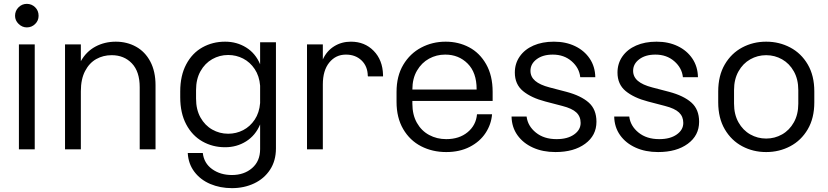

<svg xmlns="http://www.w3.org/2000/svg" viewBox="-20 -784 4292 995"><path d="M58 -702Q58 -728 76 -746Q94 -764 119 -764Q144 -764 162 -746.5Q180 -729 180 -702Q180 -677 162 -659.5Q144 -642 119 -642Q95 -642 76.5 -660Q58 -678 58 -702ZM78 -554H160V-10H78Z M786 -342V-10H704V-332Q704 -413 663.5 -455.5Q623 -498 559 -498H558Q515 -498 479 -478Q443 -458 421 -416Q399 -374 399 -311V-10H317V-554H399V-467Q427 -517 474.5 -542.5Q522 -568 580 -568Q638 -568 685 -542Q732 -516 759 -465Q786 -414 786 -342Z M1410 -565V-15Q1410 49 1379.5 95.5Q1349 142 1297 166.5Q1245 191 1182 191Q1121 191 1070 169.5Q1019 148 987.5 106.5Q956 65 953 9H1031Q1037 62 1079.5 92.5Q1122 123 1182 123Q1245 123 1286.5 87Q1328 51 1328 -11V-139Q1304 -82 1255.5 -51.5Q1207 -21 1147 -21H1146Q1082 -21 1029 -51Q976 -81 945 -139.5Q914 -198 914 -280V-310Q914 -392 945 -450.5Q976 -509 1029 -538.5Q1082 -568 1146 -568H1147Q1207 -568 1255.5 -538Q1304 -508 1328 -451V-565ZM1328 -250V-340Q1324 -390 1300 -426Q1276 -462 1240 -480.5Q1204 -499 1163 -499H1162Q1118 -499 1080 -477.5Q1042 -456 1019 -415Q996 -374 996 -317V-273Q996 -216 1019 -175Q1042 -134 1080 -112.5Q1118 -91 1162 -91H1163Q1204 -91 1240 -109.5Q1276 -128 1300 -164Q1324 -200 1328 -250Z M1965 -396V-388H1887L1886 -391Q1885 -441 1853.5 -471Q1822 -501 1773 -501H1772Q1720 -501 1686.5 -460Q1653 -419 1653 -346V-10H1571V-554H1653V-476Q1673 -520 1711.5 -544Q1750 -568 1798 -568H1799Q1870 -568 1916.5 -520.5Q1963 -473 1965 -396Z M2533 -308V-261H2117V-247Q2117 -189 2140.5 -147.5Q2164 -106 2204 -84.5Q2244 -63 2292 -63H2293Q2360 -63 2403.5 -99Q2447 -135 2452 -192H2530Q2526 -140 2496.5 -95Q2467 -50 2414.5 -23Q2362 4 2293 4H2292Q2221 4 2162.5 -26Q2104 -56 2069.5 -115Q2035 -174 2035 -256V-308Q2035 -390 2070 -448.5Q2105 -507 2163 -537.5Q2221 -568 2289 -568H2290Q2356 -568 2411 -539Q2466 -510 2499.5 -451Q2533 -392 2533 -308ZM2117 -320H2450V-322Q2450 -408 2403.5 -454.5Q2357 -501 2288 -501H2286Q2242 -501 2203.5 -480Q2165 -459 2141 -418Q2117 -377 2117 -320Z M2631 -180H2709Q2715 -131 2757 -97Q2799 -63 2864 -63H2865Q2921 -63 2955 -87Q2989 -111 2989 -147Q2989 -180 2967 -201Q2945 -222 2894 -235L2806 -258Q2733 -277 2690.5 -312Q2648 -347 2648 -408Q2648 -455 2673.5 -491.5Q2699 -528 2744.5 -548Q2790 -568 2850 -568H2851Q2912 -568 2960 -545Q3008 -522 3036 -480.5Q3064 -439 3065 -384H2987Q2982 -432 2942.5 -466.5Q2903 -501 2845 -501H2844Q2793 -501 2761 -477Q2729 -453 2729 -417Q2729 -386 2753.5 -365Q2778 -344 2828 -331L2916 -308Q2991 -288 3031 -252.5Q3071 -217 3071 -153Q3071 -82 3012.5 -39Q2954 4 2859 4H2858Q2793 4 2742 -19Q2691 -42 2661.5 -83.5Q2632 -125 2631 -180Z M3163 -180H3241Q3247 -131 3289 -97Q3331 -63 3396 -63H3397Q3453 -63 3487 -87Q3521 -111 3521 -147Q3521 -180 3499 -201Q3477 -222 3426 -235L3338 -258Q3265 -277 3222.5 -312Q3180 -347 3180 -408Q3180 -455 3205.5 -491.5Q3231 -528 3276.5 -548Q3322 -568 3382 -568H3383Q3444 -568 3492 -545Q3540 -522 3568 -480.5Q3596 -439 3597 -384H3519Q3514 -432 3474.5 -466.5Q3435 -501 3377 -501H3376Q3325 -501 3293 -477Q3261 -453 3261 -417Q3261 -386 3285.5 -365Q3310 -344 3360 -331L3448 -308Q3523 -288 3563 -252.5Q3603 -217 3603 -153Q3603 -82 3544.5 -39Q3486 4 3391 4H3390Q3325 4 3274 -19Q3223 -42 3193.5 -83.5Q3164 -125 3163 -180Z M3702 -254V-310Q3702 -392 3736 -450Q3770 -508 3826.5 -538Q3883 -568 3950 -568H3951Q4018 -568 4075 -538Q4132 -508 4166 -450Q4200 -392 4200 -310V-254Q4200 -172 4166 -114Q4132 -56 4075 -26Q4018 4 3951 4H3950Q3883 4 3826.5 -26Q3770 -56 3736 -114Q3702 -172 3702 -254ZM4117 -247V-317Q4117 -373 4094 -414Q4071 -455 4033 -476.5Q3995 -498 3951 -498H3950Q3906 -498 3868 -476.5Q3830 -455 3807 -414Q3784 -373 3784 -317V-247Q3784 -191 3807 -150Q3830 -109 3868 -87.5Q3906 -66 3950 -66H3951Q3995 -66 4033 -87.5Q4071 -109 4094 -150Q4117 -191 4117 -247Z"/></svg>

Font: Kakao Big Sans
Style: Regular
Weight: 400
Designer: Park Young-rak; Lee Sang-min; Kim Jung-jin; Min Bon; Park Min-gyu;
Foundry: Kakao Corporation
Version: Version 2.003